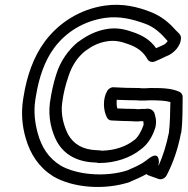

<svg xmlns="http://www.w3.org/2000/svg" viewBox="-20 -745 763 781"><path d="M74 -341C65 -282 71 -230 84 -185C103 -117 139 -64 196 -28C275 19 405 30 509 -5L510 -6C532 -15 554 -25 576 -37C577 -36 580 -33 583 -32L625 -17C636 -13 651 -19 658 -32C684 -82 704 -139 716 -203L717 -204C724 -256 722 -308 723 -351C723 -359 718 -367 711 -371C677 -387 636 -387 593 -387H591C581 -386 572 -386 564 -386C557 -386 550 -386 546 -387H542C508 -387 476 -388 442 -390C432 -391 421 -384 416 -375C398 -344 399 -298 415 -267C418 -261 425 -255 433 -255C460 -254 486 -252 516 -252C524 -251 533 -251 540 -251C543 -251 544 -251 553 -252H563C564 -246 564 -240 564 -237C555 -210 540 -185 526 -175C525 -175 525 -175 524 -174C496 -151 449 -133 394 -132C391 -133 382 -134 374 -134C317 -136 280 -158 257 -198C240 -232 226 -278 233 -327C238 -366 246 -398 258 -433C272 -478 296 -513 326 -537C353 -557 381 -572 416 -577C445 -582 473 -576 497 -567C534 -555 562 -537 580 -504C585 -495 597 -490 610 -495C625 -501 639 -508 656 -516C688 -527 718 -561 716 -593C716 -605 700 -616 694 -623C667 -654 635 -680 591 -697C542 -716 479 -733 405 -722C305 -707 220 -653 163 -577C116 -514 89 -435 76 -353ZM124 -341 126 -353C138 -429 162 -499 201 -551C249 -615 320 -659 406 -672C468 -681 522 -666 569 -649C609 -635 636 -608 662 -578C657 -570 649 -564 646 -563C645 -563 643 -562 642 -561C632 -557 624 -553 615 -549C590 -585 555 -603 519 -615C491 -625 456 -634 415 -627C370 -620 331 -599 299 -575H298C259 -543 226 -498 209 -443C197 -406 189 -368 183 -327C175 -266 190 -210 211 -170C241 -115 296 -86 367 -84C374 -84 375 -83 380 -82H385C450 -82 511 -104 551 -136C585 -160 603 -196 613 -230V-232C618 -256 611 -276 607 -288C595 -308 573 -302 569 -302H553C550 -301 549 -301 547 -301C539 -301 534 -301 529 -302H525C502 -302 479 -303 457 -304C454 -315 454 -329 455 -339C482 -338 508 -337 534 -337C544 -336 550 -336 557 -336C564 -336 578 -336 588 -337C623 -337 652 -336 673 -330C672 -289 672 -245 667 -205C657 -156 643 -111 626 -73H624L626 -80C626 -80 632 -133 589 -103C578 -95 568 -87 560 -82C541 -71 518 -60 498 -52C409 -23 290 -34 226 -72C178 -102 149 -145 133 -205C122 -246 116 -290 124 -341Z"/></svg>

Font: Hussar Pisanka
Style: OutKur
Weight: 400
Designer: Robert Jablonski
Foundry: Cannot Into Space Fonts
Version: Version 1.070